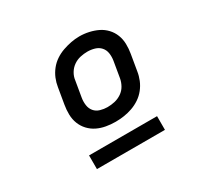

<svg xmlns="http://www.w3.org/2000/svg" viewBox="-116 -845 833 802"><g transform="rotate(-30 300.0 -443.5)"><path d="M305 -317Q282 -317 259.5 -321Q237 -325 217.5 -334.5Q198 -344 183 -360Q168 -376 160 -396.5Q152 -417 151.5 -440Q151 -463 155 -486L168 -563Q171 -583 179 -602.5Q187 -622 200.5 -639Q214 -656 232 -668Q250 -680 270 -687Q290 -694 310.5 -698Q331 -702 351 -702Q374 -702 396.5 -697Q419 -692 438.5 -682.5Q458 -673 473 -657Q488 -641 496 -620.5Q504 -600 504.5 -577Q505 -554 501 -531L488 -454Q485 -434 477 -414.5Q469 -395 455.5 -378Q442 -361 424 -349Q406 -337 386 -330Q366 -323 345.5 -320Q325 -317 305 -317ZM306 -387Q324 -387 341.5 -391Q359 -395 374.5 -405.5Q390 -416 399 -432Q408 -448 411 -465L424 -542Q427 -560 424.5 -577.5Q422 -595 411 -607.5Q400 -620 383 -625Q366 -630 348 -630Q331 -630 313.5 -626Q296 -622 281 -611.5Q266 -601 256.5 -585Q247 -569 245 -552L232 -475Q229 -457 231.5 -439.5Q234 -422 244.5 -409.5Q255 -397 272 -392Q289 -387 306 -387ZM466 -185H138V-251H466Z"/></g></svg>

Font: Iosevka Curly Extended
Style: Italic
Weight: 400
Width: 7
Italic angle: -9°
Monospace: yes
Designer: Belleve Invis
Foundry: Belleve Invis
Version: Version 11.1.0; ttfautohint (v1.8.3)